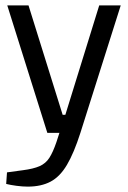

<svg xmlns="http://www.w3.org/2000/svg" viewBox="-20 -520 475 714"><path d="M156 -26 7 -500H86L213 -93H223L349 -500H429L279 -26ZM83 174Q64 174 41.5 171Q19 168 3 164L6 121L65 113Q104 108 127 98Q150 88 163.5 67Q177 46 190 8L201 -26H279Q255 49 229 93Q203 137 168 155.5Q133 174 83 174Z"/></svg>

Font: Changa Light
Style: Regular
Weight: 300
Designer: Eduardo Rodriguez Tunni
Foundry: Eduardo Rodriguez Tunni
Version: Version 3.002; ttfautohint (v1.8.2)